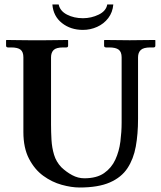

<svg xmlns="http://www.w3.org/2000/svg" viewBox="-20 -824 718 854"><path d="M521 -569Q521 -593 508 -603Q495 -613 466 -613H452Q443 -613 443 -621V-645L445 -646Q445 -646 465 -646Q485 -646 511.5 -645.5Q538 -645 557 -645Q575 -645 601.5 -645.5Q628 -646 648.5 -646Q669 -646 669 -646L671 -645V-621Q671 -613 663 -613H649Q618 -613 606 -601.5Q594 -590 594 -569V-295Q594 -228 584 -172.5Q574 -117 547 -76Q520 -35 468.5 -12.5Q417 10 334 10Q298 10 254.5 -2Q211 -14 172.5 -42Q134 -70 109 -118Q84 -166 84 -237V-569Q84 -593 71.5 -603Q59 -613 30 -613H16Q7 -613 7 -621V-645L9 -646Q9 -646 24.5 -646Q40 -646 62.5 -645.5Q85 -645 108 -645Q131 -645 146 -645Q159 -645 181.5 -645Q204 -645 227 -645.5Q250 -646 265.5 -646Q281 -646 281 -646L283 -645V-621Q283 -613 275 -613H261Q230 -613 218.5 -601.5Q207 -590 207 -569V-270Q207 -237 209 -202Q211 -167 220.5 -135.5Q230 -104 253 -80Q275 -59 301 -45Q327 -31 355 -31Q410 -31 443 -54Q476 -77 493 -114Q510 -151 515.5 -194.5Q521 -238 521 -278ZM484 -804Q481 -769 461.5 -743.5Q442 -718 412 -704.5Q382 -691 349 -691Q294 -691 255.5 -721.5Q217 -752 213 -804H241Q247 -775 278 -759Q309 -743 349 -743Q386 -743 419 -759Q452 -775 457 -804Z"/></svg>

Font: Libertinus Serif SemiBold
Style: Regular
Weight: 600
Designer: Philipp H. Poll, Khaled Hosny
Foundry: Caleb Maclennan
Version: Version 7.051;RELEASE